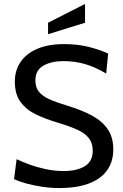

<svg xmlns="http://www.w3.org/2000/svg" viewBox="-20 -937 624 971"><path d="M280 14Q236.5 14 193 7.5Q149.5 1 112.5 -9.2Q75.5 -19.5 51 -31L64 -132Q91 -119 129.2 -105Q167.5 -91 212 -81.5Q256.5 -72 302 -72Q369.5 -72 409.2 -96.8Q449 -121.5 449 -174Q449 -213.5 429 -238.8Q409 -264 368.8 -282Q328.5 -300 268 -318Q210.5 -335 162 -358.2Q113.5 -381.5 84.2 -420.8Q55 -460 55 -525Q55 -580.5 83.8 -623.2Q112.5 -666 168.2 -690Q224 -714 305 -714Q374 -714 431.8 -699Q489.5 -684 527 -666L517 -565Q460 -599 408.2 -613.5Q356.5 -628 301 -628Q239.5 -628 199.2 -605Q159 -582 159 -530Q159 -495 177 -472.8Q195 -450.5 230.5 -434.8Q266 -419 319 -403Q392 -381 444.5 -352.8Q497 -324.5 525 -283.2Q553 -242 553 -181Q553 -136 536 -100Q519 -64 485 -38.5Q451 -13 399.8 0.5Q348.5 14 280 14ZM223 -764V-822L410 -917V-822Z"/></svg>

Font: Cabin Resolve
Style: Regular-Resolve
Weight: 400
Designer: Pablo Impallari
Foundry: Pablo Impallari. http://www.impallari.com Igino Marini. http://www.ikern.com
Version: Version 3.001